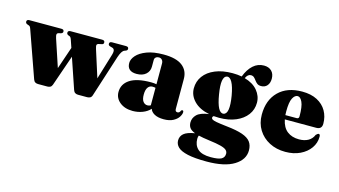

<svg xmlns="http://www.w3.org/2000/svg" viewBox="-94 -929 2659 1505"><g transform="rotate(15 1236.0 -176.0)"><path d="M291 0H214.5Q201 0 191.2 -6Q181.5 -12 176 -27.5L44 -401Q39.5 -414 35.5 -418.8Q31.5 -423.5 25.5 -425.5L11.5 -430.5Q-1.5 -436 -1.5 -448.5Q-1.5 -466 20 -466H279.5Q301 -466 301 -448.5Q301 -435.5 285.5 -431L267 -426.5Q256 -424 253.8 -414.5Q251.5 -405 259 -382L332.5 -161L394 -341L373.5 -401Q368.5 -415 364.5 -420Q360.5 -425 356 -426.5L345.5 -430.5Q332.5 -436 332.5 -448.5Q332.5 -466 354.5 -466H610.5Q632 -466 632 -448.5Q632 -434 618 -431.5L594.5 -426.5Q580 -423.5 577.8 -414.2Q575.5 -405 583 -382L652.5 -163.5L713.5 -364Q723.5 -394.5 719.8 -408.8Q716 -423 701.5 -426.5L685.5 -431Q669.5 -435.5 669.5 -448.5Q669.5 -466 691 -466H803.5Q825.5 -466 825.5 -448.5Q825.5 -436 811 -431L800.5 -427Q779.5 -419 761.5 -365.5L652 -24.5Q647 -10 636.2 -5Q625.5 0 613.5 0H539Q526 0 515.8 -6.2Q505.5 -12.5 500.5 -27.5L416 -275.5L329 -24.5Q323.5 -10 313 -5Q302.5 0 291 0Z M840 -103.5Q840 -168 896.5 -205.2Q953 -242.5 1068 -242.5Q1093.5 -242.5 1112 -238.5V-406.5Q1112 -425 1102.2 -436Q1092.5 -447 1076.5 -447Q1061.5 -447 1051.8 -438.8Q1042 -430.5 1042 -416.5V-363Q1042 -325 1014.8 -300.8Q987.5 -276.5 940 -276.5Q862.5 -276.5 862.5 -345Q862.5 -375.5 889.5 -406.2Q916.5 -437 971 -457.8Q1025.5 -478.5 1107.5 -478.5Q1209 -478.5 1258.8 -440.5Q1308.5 -402.5 1308.5 -334V-91.5Q1308.5 -68.5 1327.5 -68.5Q1344 -68.5 1351 -88Q1355 -94.5 1361 -94.5Q1371 -94.5 1371 -81Q1371 -64 1357 -42Q1343 -20 1313.2 -4Q1283.5 12 1236.5 12Q1189.5 12 1161.2 -3.8Q1133 -19.5 1126.5 -43.5Q1102 -16.5 1064.2 -2.2Q1026.5 12 985 12Q920.5 12 880.2 -20.8Q840 -53.5 840 -103.5ZM1036.5 -135Q1036.5 -96.5 1050.5 -78.5Q1064.5 -60.5 1086.5 -60.5Q1099 -60.5 1112 -67.5V-209.5Q1101.5 -212.5 1087.5 -212.5Q1064 -212.5 1050.2 -193Q1036.5 -173.5 1036.5 -135Z M1730.5 -62.5Q1811 -54 1858.5 -37.5Q1906 -21 1926.2 6.2Q1946.5 33.5 1946.5 75.5Q1946.5 150 1869.8 197.5Q1793 245 1647.5 245Q1550 245 1493.5 232.2Q1437 219.5 1413.2 196.5Q1389.5 173.5 1389.5 142.5Q1389.5 108.5 1415 86.5Q1440.5 64.5 1503.5 54Q1472 42 1459.2 24.5Q1446.5 7 1446.5 -19Q1446.5 -55.5 1474 -82.8Q1501.5 -110 1571 -119.5Q1490.5 -136 1446.8 -181Q1403 -226 1403 -284.5Q1403 -340.5 1434.8 -384Q1466.5 -427.5 1525.8 -452.2Q1585 -477 1667 -477Q1706.5 -477 1741.5 -470.5Q1765 -532 1802.5 -565.2Q1840 -598.5 1889 -598.5Q1928.5 -598.5 1951.2 -576Q1974 -553.5 1974 -514Q1974 -479 1956 -458Q1938 -437 1907 -437Q1887 -437 1875 -446.2Q1863 -455.5 1854.2 -468Q1845.5 -480.5 1835.5 -489.8Q1825.5 -499 1809 -499Q1784 -499 1768 -464Q1837.5 -444.5 1874 -400.2Q1910.5 -356 1910.5 -302Q1910.5 -246.5 1878.5 -203.5Q1846.5 -160.5 1788.8 -136Q1731 -111.5 1653.5 -111.5Q1631 -111.5 1610.5 -113.5Q1601 -108 1601 -98Q1601 -91 1609 -85.2Q1617 -79.5 1644.5 -74.2Q1672 -69 1730.5 -62.5ZM1631.5 -440Q1582 -431.5 1606.5 -287.5Q1630.5 -143 1679.5 -151.5Q1728.5 -160 1704.5 -304.5Q1692 -376 1673 -410Q1654 -444 1631.5 -440ZM1531.5 91.5Q1531.5 143 1564.2 173.2Q1597 203.5 1670 203.5Q1731 203.5 1755.8 190Q1780.5 176.5 1780.5 146.5Q1780.5 128.5 1766.8 116.5Q1753 104.5 1719.2 95.8Q1685.5 87 1625.5 79.5Q1571 72.5 1537 64Q1531.5 75 1531.5 91.5Z M2455.5 -278Q2455.5 -233 2410 -233H2155Q2168 -169.5 2206.2 -140Q2244.5 -110.5 2302 -110.5Q2345.5 -110.5 2376 -127.5Q2406.5 -144.5 2420.5 -178.5Q2434 -192 2441.5 -192Q2453.5 -192 2453.5 -171.5Q2453.5 -121 2424 -79.2Q2394.5 -37.5 2342.8 -12.8Q2291 12 2223.5 12Q2151 12 2094 -17.5Q2037 -47 2004 -100Q1971 -153 1971 -223Q1971 -341 2040.2 -410Q2109.5 -479 2231.5 -479Q2303.5 -479 2353.5 -452.8Q2403.5 -426.5 2429.5 -381Q2455.5 -335.5 2455.5 -278ZM2149.5 -296.5Q2149.5 -281 2150.5 -266.5H2242Q2260.5 -266.5 2260.5 -285.5Q2260.5 -366 2244.2 -400.8Q2228 -435.5 2206 -435.5Q2183 -435.5 2166.2 -404Q2149.5 -372.5 2149.5 -296.5Z"/></g></svg>

Font: Fraunces 72pt Black
Style: Regular
Weight: 900
Version: Version 1.000;[0bf87f6ff]